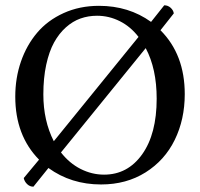

<svg xmlns="http://www.w3.org/2000/svg" viewBox="-20 -680 747 718"><path d="M181.2 -151.9 498 -542Q468.3 -580.6 428 -600.8Q387.7 -621.1 342.8 -621.1Q310.1 -621.1 281 -610.8Q252 -600.6 226.3 -577.6Q200.7 -554.7 182.1 -521Q163.6 -487.3 152.8 -437.7Q142.1 -388.2 142.1 -327.1Q142.1 -228.5 181.2 -151.9ZM524.9 -500 208 -109.9Q239.7 -69.3 281.7 -48.1Q323.7 -26.9 369.1 -26.9Q457.5 -26.9 511.7 -103Q565.9 -179.2 565.9 -311Q565.9 -422.9 524.9 -500ZM629.9 -629.9 580.1 -566.9Q670.9 -476.1 670.9 -328.1Q670.9 -233.4 633.5 -157Q596.2 -80.6 524.4 -35.4Q452.6 9.8 357.9 9.8Q246.1 9.8 161.1 -51.8L105 18.1Q91.3 18.1 81.3 8.3Q71.3 -1.5 68.8 -14.2L126 -83Q37.1 -173.3 37.1 -318.8Q37.1 -388.2 58.3 -449.7Q79.6 -511.2 118.9 -557.6Q158.2 -604 218 -631.1Q277.8 -658.2 350.1 -658.2Q461.4 -658.2 544.9 -598.1L594.2 -660.2Q607.9 -660.2 618.2 -650.9Q628.4 -641.6 629.9 -629.9Z"/></svg>

Font: Common Serif News
Style: Regular
Weight: 450
Designer: Philipp H. Poll, Khaled Hosny
Foundry: Stefan Peev, Context Ltd.
Version: Version 1.026